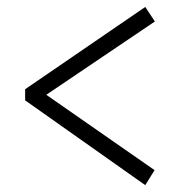

<svg xmlns="http://www.w3.org/2000/svg" viewBox="-20 -565 531 555"><path d="M113.8 -291 426.8 -73.2 399.9 -29.8 52.7 -274.9V-307.1L399.9 -544.9L427.7 -502.9Z"/></svg>

Font: Anaheim
Style: Regular
Weight: 400
Designer: vernon adams
Foundry: vernon adams
Version: Version 1.002; ttfautohint (v0.93.5-3d13) -l 8 -r 50 -G 200 